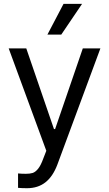

<svg xmlns="http://www.w3.org/2000/svg" viewBox="-20 -783 569 1002"><path d="M74.2 197.3V122.1Q91.8 124 115.2 124Q136.2 124 150.4 119.6Q164.6 115.2 178.7 97.9Q192.9 80.6 206.1 43.9L221.7 3.9L25.4 -530.3H117.2L261.7 -109.4H267.6L412.1 -530.3H503.9L279.3 76.2Q255.9 138.2 216.8 168.7Q177.7 199.2 121.1 199.2Q95.7 199.2 74.2 197.3ZM311.5 -762.7H408.2L299.8 -602.5H227.5Z"/></svg>

Font: Pretendard Std
Style: Regular
Weight: 400
Designer: Base glyphs from Inter by Rasmus Andersson; Hangeul glyphs from Noto Sans CJK(Source Han Sans) by Jang Soo-young and Kan
Foundry: Kil Hyung-jin
Version: Version 1.309